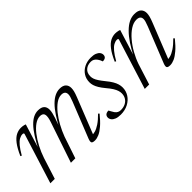

<svg xmlns="http://www.w3.org/2000/svg" viewBox="29 -966 1478 1478"><g transform="rotate(-45 767.5 -227.5)"><path d="M537 -20 528.5 -35.5Q544 -33 566.2 -39Q588.5 -45 617.8 -64.2Q647 -83.5 683 -120L691.5 -111.5Q653.5 -65 622.8 -38.5Q592 -12 567 -1Q542 10 521 10Q495 10 490 -0.2Q485 -10.5 494.5 -35L610 -325.5Q619 -348.5 622.8 -362.5Q626.5 -376.5 626.5 -386.5Q626.5 -405 615.8 -414Q605 -423 585.5 -423Q556.5 -423 526.5 -401.8Q496.5 -380.5 468 -345Q439.5 -309.5 415.8 -265.8Q392 -222 375 -176.5L315.5 0H267.5L379.5 -331.5Q383.5 -343 386 -352.8Q388.5 -362.5 389.8 -371Q391 -379.5 391 -386Q391 -405.5 381 -414Q371 -422.5 351.5 -422.5Q324 -422.5 294.5 -402Q265 -381.5 237.5 -346Q210 -310.5 186.5 -265.5Q163 -220.5 147 -172.5L92 0H44L172.5 -410Q172.5 -415 169.2 -417.2Q166 -419.5 158.5 -419.5Q142.5 -419.5 124 -409.5Q105.5 -399.5 84.5 -374.5Q63.5 -349.5 39 -306L28.5 -311Q55 -371 80.5 -404Q106 -437 132 -450Q158 -463 184.5 -463Q193.5 -463 201.8 -462Q210 -461 217.5 -459Q225 -457 231 -454.5L164.5 -240L156.5 -236Q189 -300 217 -343.8Q245 -387.5 271 -414Q297 -440.5 322 -452.5Q347 -464.5 372 -464.5Q408 -464.5 424.5 -449Q441 -433.5 441 -404.5Q441 -390 436.8 -371.2Q432.5 -352.5 425 -330L395 -244L387.5 -240.5Q418 -300 446.2 -342.8Q474.5 -385.5 501.8 -412.5Q529 -439.5 555.5 -452.2Q582 -465 608.5 -465Q644 -465 660.8 -448.5Q677.5 -432 677.5 -404.5Q677.5 -389.5 673 -371Q668.5 -352.5 657 -323.5Z M756 -80Q760.5 -73 765.5 -62.5Q770.5 -52 779.5 -39Q789 -26 800.8 -20.2Q812.5 -14.5 827 -14.5Q855 -14.5 876.5 -25Q898 -35.5 910.2 -55.2Q922.5 -75 922.5 -101.5Q922.5 -116.5 917.2 -132.5Q912 -148.5 899.8 -168.5Q887.5 -188.5 864.5 -215.5Q842 -242.5 829.2 -263.8Q816.5 -285 811.2 -302.5Q806 -320 806 -336.5Q806 -374.5 824.8 -403.5Q843.5 -432.5 875.5 -448.5Q907.5 -464.5 947 -464.5Q977 -464.5 995.8 -457Q1014.5 -449.5 1023.8 -437.2Q1033 -425 1033 -410.5Q1033 -401 1028.8 -393.5Q1024.5 -386 1015.8 -382Q1007 -378 993 -378Q990.5 -386 985.8 -396Q981 -406 972 -418Q963 -429.5 951.5 -435.8Q940 -442 925 -442Q890 -442 866.8 -422Q843.5 -402 843.5 -363.5Q843.5 -350 848.5 -335.2Q853.5 -320.5 866 -301.5Q878.5 -282.5 900.5 -255Q922.5 -228.5 935.5 -206.5Q948.5 -184.5 954 -165.5Q959.5 -146.5 959.5 -128.5Q959.5 -90 939.2 -58.5Q919 -27 883.2 -8.5Q847.5 10 802 10Q771.5 10 752.2 2.2Q733 -5.5 723.5 -18Q714 -30.5 714 -45Q714 -55.5 718.8 -63.5Q723.5 -71.5 733 -75.8Q742.5 -80 756 -80Z M1066.5 -306 1056 -311Q1082.5 -371 1108 -404Q1133.5 -437 1159.5 -450Q1185.5 -463 1212 -463Q1221 -463 1229.2 -462Q1237.5 -461 1245 -459Q1252.5 -457 1258.5 -454.5L1189 -231L1182.5 -227.5Q1212.5 -287 1242.2 -331.5Q1272 -376 1301.8 -405.5Q1331.5 -435 1361.2 -449.8Q1391 -464.5 1421.5 -464.5Q1461 -464.5 1478.5 -447.2Q1496 -430 1496 -402Q1496 -386 1491 -366.5Q1486 -347 1474 -317L1356 -20L1347.5 -35.5Q1363 -33 1385.2 -39Q1407.5 -45 1436.8 -64.2Q1466 -83.5 1502 -120L1510.5 -111.5Q1473 -65 1442 -38.5Q1411 -12 1386 -1Q1361 10 1340 10Q1314.5 10 1309.2 -0.2Q1304 -10.5 1313.5 -35L1428 -323Q1437.5 -347 1441.5 -361.8Q1445.5 -376.5 1445.5 -386.5Q1445.5 -405 1434.2 -413.8Q1423 -422.5 1402 -422.5Q1369.5 -422.5 1335.8 -400.5Q1302 -378.5 1270.8 -342Q1239.5 -305.5 1214.2 -260.5Q1189 -215.5 1173 -169L1119.5 0H1071.5L1200 -410Q1200 -415 1196.8 -417.2Q1193.5 -419.5 1186 -419.5Q1170 -419.5 1151.5 -409.5Q1133 -399.5 1112 -374.5Q1091 -349.5 1066.5 -306Z"/></g></svg>

Font: Newsreader 36pt Light
Style: Italic
Weight: 300
Italic angle: -17°
Designer: Hugues Gentile
Foundry: Production Type
Version: Version 1.003